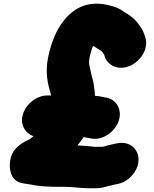

<svg xmlns="http://www.w3.org/2000/svg" viewBox="-20 -792 830 1032"><path d="M160 -60C155.6 -57.1 136.8 -40 132 -40C103.5 -27.3 80.6 -11.3 63.4 8C33.2 40.2 26.7 95.5 37.9 135.5C45 160.5 59.8 178 82.5 188C110.9 197.2 136.4 196.8 166.3 204C201.3 209.7 244.8 212 286.7 212H322.7C371.9 212 412.9 220 462.1 220H484.1C494.7 220 505.1 219.7 515.3 219C535.1 216.7 557.3 208.2 577.1 205L591.9 201C594 200.3 597.1 199.7 601.3 199L611.7 197C642.2 191 668.7 175 691.3 149C764.4 64.5 709.1 -41.2 611.4 -22L601 -20C582.1 -15.5 565.4 -12.9 548.4 -7L531.6 -3H489.6C461.5 -5.6 435.3 -8.3 405 -10H396L406.8 -24C416.1 -35.9 421.4 -44.2 430 -55H431C441.2 -53 449.9 -51.3 457 -50L468.6 -48C531.2 -34.9 596.1 -83.3 616.3 -137C640.7 -201.6 604.5 -257.3 553.3 -267L540.7 -269C533.1 -271 523.5 -273 511.9 -275L490.3 -277C490.4 -287.7 489.6 -298.3 487.7 -309C485.3 -327 482.6 -349.4 478.7 -364L473.9 -380C470.9 -389.9 468.3 -406.9 466 -416C462.2 -433.6 455.6 -448.9 460 -471C460.3 -475.7 460.8 -480 461.6 -484C462.8 -490 464.5 -496.7 466.6 -504C469.1 -516.5 472.4 -524.5 475.8 -535C476.2 -537 477.5 -540.3 479.8 -545L485.4 -543C498.7 -533.3 505.2 -530.8 520 -521L527.8 -515C532.2 -509.5 535.4 -504.2 539.6 -499C539.5 -498.3 539.7 -497.7 540.2 -497L542.6 -489C555.8 -445.1 612 -407.8 681.7 -439.5C731 -461.9 780.1 -524.9 761.6 -589C754 -614.3 747.5 -631.2 732.2 -652C716.5 -675.8 699.9 -692.7 674.9 -711C659.3 -721.7 647.1 -726.2 635.9 -736C608.8 -753.8 577.9 -761.8 539.5 -769C476.9 -778.9 423 -766.2 378.7 -735C307.9 -685 260.6 -594.3 238.6 -484C221.8 -399.7 236.8 -340.2 254.3 -282C254.8 -281.3 255 -280.3 254.7 -279H234.7C173.9 -279 112.5 -227.8 100.3 -167C89.7 -113.8 120.5 -73.2 160 -60Z"/></svg>

Font: Smoothie
Style: BlkIt
Weight: 900
Foundry: Cannot Into Space Fonts
Version: Version 0.8